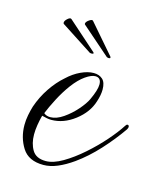

<svg xmlns="http://www.w3.org/2000/svg" viewBox="-78 -506 481 573"><g transform="rotate(15 162.5 -219.5)"><path d="M156 -351 59 -414Q57 -415 57 -418Q57 -424 65 -431Q73 -438 77 -434L165 -356Q167 -354 167 -353Q167 -351 163.5 -350.5Q160 -350 156 -351ZM208 -352 121 -428Q119 -429 119 -432Q120 -438 129 -444Q138 -450 141 -445L218 -356Q219 -354 219 -353Q219 -351 215.5 -350.5Q212 -350 208 -352ZM108 8Q62 8 42.5 -23Q23 -54 23 -93Q23 -108 26 -123.5Q29 -139 33 -152Q44 -184 62.5 -211.5Q81 -239 103 -258Q122 -276 143.5 -286Q165 -296 183 -296Q200 -296 210.5 -286.5Q221 -277 221 -255Q221 -238 214 -217Q203 -181 168.5 -154.5Q134 -128 96 -128Q89 -128 82 -129.5Q75 -131 67 -133Q63 -118 60.5 -102.5Q58 -87 58 -73Q58 -45 70 -25Q82 -5 112 -5Q135 -5 164 -22Q193 -39 222.5 -65Q252 -91 276 -118.5Q300 -146 314 -168Q317 -173 320 -173Q325 -173 325 -167Q325 -164 322 -159Q297 -123 265 -88Q233 -53 198 -28Q174 -11 151.5 -1.5Q129 8 108 8ZM91 -135Q110 -135 131 -149.5Q152 -164 169 -183.5Q186 -203 193 -218Q208 -250 208 -267Q208 -288 190 -288Q178 -288 160 -275.5Q142 -263 124 -239Q107 -216 93 -189Q79 -162 71 -142Q79 -135 91 -135ZM156 -351 59 -414Q57 -415 57 -418Q57 -424 65 -431Q73 -438 77 -434L165 -356Q167 -354 167 -353Q167 -351 163.5 -350.5Q160 -350 156 -351Z"/></g></svg>

Font: Gwendolyn
Style: Regular
Weight: 400
Designer: Robert E. Leuschke
Foundry: Robert E. Leuschke
Version: Version 1.010; ttfautohint (v1.8.3)